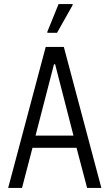

<svg xmlns="http://www.w3.org/2000/svg" viewBox="-20 -917 535 937"><path d="M19.9 0 203.1 -688H291.5L474.6 0H405.1L353.5 -195.6H138.5L87.5 0ZM153.4 -255.2H338.6L249 -603.4H243.5ZM211 -757V-762L265.9 -897.2H334.5V-892.2L258.4 -757Z"/></svg>

Font: Saira Thin Condensed
Style: Regular
Weight: 100
Width: 3
Version: Version 1.101